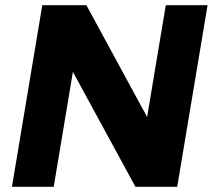

<svg xmlns="http://www.w3.org/2000/svg" viewBox="-20 -720 820 740"><path d="M26 0 143 -700H313L547 -269L619 -700H780L663 0H502L261 -443L187 0Z"/></svg>

Font: Figtree Light ExtraBold
Style: Italic
Weight: 800
Italic angle: -9.5°
Version: Version 2.001;gftools[0.9.30]